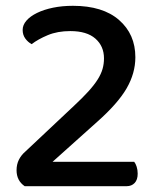

<svg xmlns="http://www.w3.org/2000/svg" viewBox="-20 -641 552 661"><path d="M58 -538Q58 -555 71 -570Q84 -585 107.5 -596.5Q131 -608 162.5 -614.5Q194 -621 231 -621Q334 -621 390 -572Q446 -523 446 -444Q446 -389 416 -337Q386 -285 315 -222L161 -84H442Q447 -78 450.5 -67Q454 -56 454 -43Q454 -22 443.5 -11Q433 0 416 0H65Q37 -19 37 -55Q37 -75 45 -91Q53 -107 67 -119L235 -277Q264 -304 284 -326Q304 -348 316 -367Q328 -386 333 -403.5Q338 -421 338 -440Q338 -482 308.5 -508Q279 -534 222 -534Q178 -534 144.5 -520Q111 -506 89 -489Q76 -496 67 -508.5Q58 -521 58 -538Z"/></svg>

Font: Baloo Bhai 2 Medium
Style: Regular
Weight: 500
Designer: Supriya Tembe, Noopur Datye and Ek Type
Foundry: Ek Type
Version: Version 1.640;PS 1.000;hotconv 16.6.51;makeotf.lib2.5.65220;